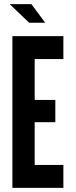

<svg xmlns="http://www.w3.org/2000/svg" viewBox="-20 -910 367 930"><path d="M40 0V-735H287V-624H148V-426H248V-318H148V-111H287V0ZM199 -800H121L27 -890H132Z"/></svg>

Font: League Gothic
Style: Regular
Weight: 400
Designer: The League of Moveable Type
Version: Version 2.001